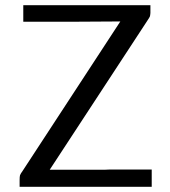

<svg xmlns="http://www.w3.org/2000/svg" viewBox="-20 -714 651 734"><path d="M55 0V-25Q55 -39 56.5 -44Q58 -49 68 -63L440 -632L276 -631H69V-694H555V-670Q555 -667 555 -664.5Q555 -662 554.5 -659.5Q554 -657 554 -656Q554 -655 553.5 -653Q553 -651 552.5 -650Q552 -649 550.5 -646.5Q549 -644 548.5 -643Q548 -642 545.5 -638.5Q543 -635 542 -633L170 -65H378L401 -66H560V0Z"/></svg>

Font: CMU Sans Serif
Style: Medium
Weight: 500
Version: Version 0.7.0